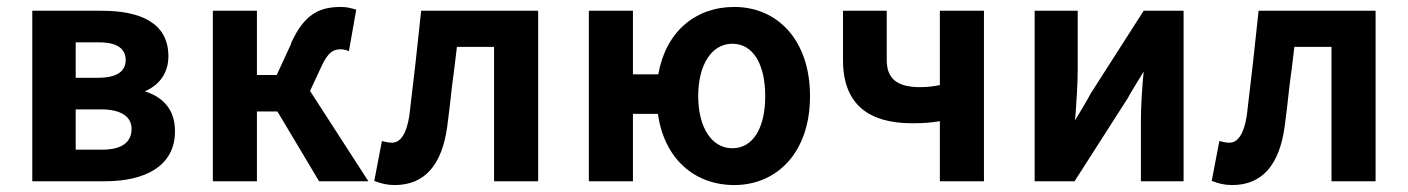

<svg xmlns="http://www.w3.org/2000/svg" viewBox="-20 -522 4055 553"><path d="M73 -491V0H283C397 0 484 -43 484 -144C484 -208 448 -243 397 -259C442 -278 465 -315 465 -360C465 -457 383 -491 273 -491ZM198 -91V-207H271C330 -207 359 -185 359 -151C359 -114 333 -91 275 -91ZM265 -400C320 -400 342 -380 342 -349C342 -318 319 -298 262 -298H198V-400Z M593 -491V0H720V-201H779L899 0H1041L873 -260L905 -329C925 -373 941 -380 961 -380C967 -380 974 -379 985 -375L1006 -494C991 -499 977 -502 963 -502C901 -502 857 -483 818 -397H819L777 -306H720V-491Z M1117 11C1203 11 1253 -47 1268 -157C1273 -196 1278 -235 1282 -275C1287 -313 1292 -350 1296 -387H1403V0H1530V-491H1193C1183 -394 1171 -287 1159 -189C1151 -136 1133 -111 1109 -111C1101 -111 1090 -113 1080 -116L1058 -1C1078 7 1096 11 1117 11Z M1803 0V-194H1875C1893 -64 1981 11 2095 11C2217 11 2313 -82 2313 -245C2313 -409 2217 -502 2095 -502C1984 -502 1898 -432 1876 -308H1803V-491H1676V0ZM2089 -396C2150 -396 2184 -336 2184 -245C2184 -155 2150 -95 2089 -95C2030 -95 1991 -155 1991 -245C1991 -336 2030 -396 2089 -396Z M2607 -167C2644 -167 2662 -169 2687 -173V0H2814V-491H2687V-277C2668 -273 2651 -271 2630 -271C2563 -271 2534 -296 2534 -349V-491H2408V-349C2408 -218 2486 -167 2607 -167Z M2960 -491V0H3075L3228 -239C3233 -248 3239 -259 3246 -270C3255 -285 3265 -301 3274 -316C3269 -265 3266 -213 3266 -171V0H3389V-491H3274L3121 -252C3113 -236 3101 -217 3090 -198C3085 -190 3080 -182 3076 -175C3077 -181 3077 -188 3078 -195C3081 -239 3084 -283 3084 -320V-491Z M3529 11C3615 11 3665 -47 3680 -157C3685 -196 3690 -235 3694 -275C3699 -313 3704 -350 3708 -387H3815V0H3942V-491H3605C3595 -394 3583 -287 3571 -189C3563 -136 3545 -111 3521 -111C3513 -111 3502 -113 3492 -116L3470 -1C3490 7 3508 11 3529 11Z"/></svg>

Font: Source Sans Pro SemBd
Style: Regular
Weight: 700
Designer: Paul D. Hunt
Foundry: Adobe Systems Incorporated
Version: Version 2.020;PS 2.0;hotconv 1.0.86;makeotf.lib2.5.63406